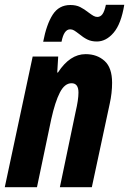

<svg xmlns="http://www.w3.org/2000/svg" viewBox="-29 -785 541 805"><path d="M108 -548H215L211 -481H214Q264 -558 330 -558Q378 -558 409.5 -529.5Q441 -501 441 -438Q441 -395 431 -350L356 0H222L288 -316Q300 -367 300 -397Q300 -436 271 -436Q242 -436 222 -397Q202 -358 186 -286L126 0H-9ZM266 -764Q290 -764 307 -755.5Q324 -747 343 -732Q355 -723 363 -718.5Q371 -714 379 -714Q392 -714 400.5 -725.5Q409 -737 415 -765H492Q479 -685 447.5 -648Q416 -611 377 -611Q354 -611 337 -619.5Q320 -628 302 -643Q289 -653 281.5 -657.5Q274 -662 265 -662Q239 -662 229 -610H152Q166 -683 192 -723.5Q218 -764 266 -764Z"/></svg>

Font: Noto Sans Display Ex Bold Cond
Style: Italic
Weight: 800
Width: 3
Italic angle: -12°
Designer: Monotype Design team
Foundry: Monotype Imaging Inc.
Version: Version 1.000